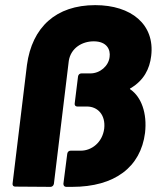

<svg xmlns="http://www.w3.org/2000/svg" viewBox="-20 -728 611 748"><path d="M39 -1 177 0C183 0 189 -5 190 -12L248 -491C256 -541 300 -567 345 -567C397 -567 411 -534 407 -506C403 -471 370 -442 332 -442H297C290 -442 285 -437 284 -430L271 -325C270 -318 274 -313 281 -313H319C360 -313 392 -281 386 -227C379 -173 337 -141 295 -141H255C248 -141 243 -136 242 -129L227 -12C227 -5 231 0 238 0H261C427 0 528 -77 545 -210C554 -288 530 -350 489 -379C485 -381 485 -383 490 -385C540 -415 563 -459 569 -510C584 -633 491 -708 351 -708C198 -708 105 -622 85 -475L29 -13C28 -6 32 -1 39 -1Z"/></svg>

Font: Barlow ExtraBold
Style: Italic
Weight: 800
Italic angle: -7°
Designer: Jeremy Tribby
Foundry: Tribby Type
Version: Version 1.422;hotconv 1.0.109;makeotfexe 2.5.65596